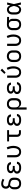

<svg xmlns="http://www.w3.org/2000/svg" viewBox="3088 -3897 1024 7240"><g transform="rotate(-90 3600.0 -277.0)"><path d="M300 8Q271 8 241.5 3Q212 -2 186 -15Q160 -28 138.5 -49Q117 -70 103.5 -96Q90 -122 85 -151.5Q80 -181 80 -210V-263Q80 -289 85 -314.5Q90 -340 103 -362Q116 -384 135 -401.5Q154 -419 177 -431Q159 -440 145 -455.5Q131 -471 122 -489.5Q113 -508 108.5 -528Q104 -548 104 -569Q104 -592 109.5 -615.5Q115 -639 126.5 -660Q138 -681 155.5 -697.5Q173 -714 194.5 -724.5Q216 -735 240 -739Q264 -743 287 -743Q338 -743 386.5 -729Q435 -715 480 -692L442 -627Q408 -645 370 -657.5Q332 -670 293 -670Q272 -670 252 -664Q232 -658 216.5 -644.5Q201 -631 194 -611Q187 -591 187 -570Q187 -552 193 -534Q199 -516 212 -503.5Q225 -491 242.5 -485.5Q260 -480 278.5 -477Q297 -474 315 -471Q333 -468 350.5 -464Q368 -460 385.5 -454.5Q403 -449 420 -441.5Q437 -434 452 -423.5Q467 -413 479 -399.5Q491 -386 500 -370Q509 -354 513.5 -336Q518 -318 519 -300Q520 -282 520 -263V-210Q520 -181 515 -151.5Q510 -122 496.5 -96Q483 -70 461.5 -49Q440 -28 414 -15Q388 -2 358.5 3Q329 8 300 8ZM300 -66Q319 -66 337.5 -69.5Q356 -73 373 -82Q390 -91 402.5 -105Q415 -119 423 -136.5Q431 -154 434 -172.5Q437 -191 437 -210V-263Q437 -286 432.5 -309Q428 -332 413 -350Q398 -368 377 -378Q356 -388 333.5 -393.5Q311 -399 288.5 -402Q266 -405 243 -409Q222 -401 206 -385.5Q190 -370 180 -350Q170 -330 166.5 -308Q163 -286 163 -263V-210Q163 -191 166 -172.5Q169 -154 177 -136.5Q185 -119 197.5 -105Q210 -91 227 -82Q244 -73 262.5 -69.5Q281 -66 300 -66Z M897 8Q872 8 846.5 5.5Q821 3 796 -4Q771 -11 748 -23Q725 -35 707.5 -53.5Q690 -72 681 -96.5Q672 -121 672 -147Q672 -168 678.5 -189.5Q685 -211 700 -227Q715 -243 734 -253.5Q753 -264 773 -271Q756 -278 739.5 -288.5Q723 -299 711 -313.5Q699 -328 693.5 -346.5Q688 -365 688 -384Q688 -408 696.5 -430.5Q705 -453 721 -470.5Q737 -488 758.5 -499Q780 -510 803 -516.5Q826 -523 849.5 -525.5Q873 -528 897 -528Q921 -528 945 -525.5Q969 -523 992 -516Q1015 -509 1036 -496.5Q1057 -484 1073 -466Q1089 -448 1097.5 -425Q1106 -402 1106 -378Q1106 -377 1106 -376.5Q1106 -376 1106 -375H1023Q1023 -375 1023 -375.5Q1023 -376 1023 -376Q1023 -390 1017 -403Q1011 -416 1001 -425Q991 -434 978 -440Q965 -446 951.5 -449Q938 -452 924.5 -453Q911 -454 897 -454Q884 -454 870.5 -453.5Q857 -453 843.5 -450Q830 -447 817.5 -442Q805 -437 794 -428.5Q783 -420 777 -408Q771 -396 771 -382Q771 -368 777 -355.5Q783 -343 794 -334Q805 -325 818 -320Q831 -315 844.5 -312Q858 -309 872 -308Q886 -307 900 -307H964V-234H900Q884 -234 868.5 -232.5Q853 -231 837.5 -228Q822 -225 807.5 -219Q793 -213 781 -203Q769 -193 762 -178.5Q755 -164 755 -148Q755 -148 755 -148Q755 -148 755 -148Q755 -133 762 -119Q769 -105 781 -95.5Q793 -86 807 -80Q821 -74 836 -71Q851 -68 866.5 -67Q882 -66 897 -66Q913 -66 928 -67Q943 -68 958 -71.5Q973 -75 987 -81Q1001 -87 1013 -96.5Q1025 -106 1032 -120Q1039 -134 1039 -150Q1039 -150 1039 -150Q1039 -150 1039 -150H1122Q1122 -149 1122 -149Q1122 -149 1122 -148Q1122 -123 1112.5 -98.5Q1103 -74 1085.5 -55.5Q1068 -37 1045.5 -24.5Q1023 -12 998.5 -4.5Q974 3 948.5 5.5Q923 8 897 8Z M1496 8Q1467 8 1439 2Q1411 -4 1386 -17.5Q1361 -31 1341.5 -52Q1322 -73 1309.5 -99Q1297 -125 1292.5 -153Q1288 -181 1288 -210V-520H1371V-210Q1371 -192 1373.5 -174Q1376 -156 1382.5 -139.5Q1389 -123 1400.5 -108.5Q1412 -94 1427 -84Q1442 -74 1459.5 -69.5Q1477 -65 1496 -65Q1520 -65 1543 -74Q1566 -83 1582.5 -101.5Q1599 -120 1609.5 -142Q1620 -164 1626 -188Q1632 -212 1634.5 -236Q1637 -260 1637 -285Q1637 -341 1624 -397Q1611 -453 1588 -505L1663 -535Q1690 -476 1705 -412.5Q1720 -349 1720 -284Q1720 -249 1715 -214.5Q1710 -180 1699.5 -147.5Q1689 -115 1670.5 -85Q1652 -55 1625.5 -33Q1599 -11 1565 -1.5Q1531 8 1496 8Z M2213 0Q2193 0 2172 -3.5Q2151 -7 2132.5 -16Q2114 -25 2099 -40Q2084 -55 2075 -74Q2066 -93 2062.5 -113.5Q2059 -134 2059 -155V-447H1888V-520H2312V-447H2141V-155Q2141 -139 2145 -124Q2149 -109 2158.5 -97Q2168 -85 2183 -79.5Q2198 -74 2213 -74H2311V0Z M2697 8Q2672 8 2646.5 5.5Q2621 3 2596 -4Q2571 -11 2548 -23Q2525 -35 2507.5 -53.5Q2490 -72 2481 -96.5Q2472 -121 2472 -147Q2472 -168 2478.5 -189.5Q2485 -211 2500 -227Q2515 -243 2534 -253.5Q2553 -264 2573 -271Q2556 -278 2539.5 -288.5Q2523 -299 2511 -313.5Q2499 -328 2493.5 -346.5Q2488 -365 2488 -384Q2488 -408 2496.5 -430.5Q2505 -453 2521 -470.5Q2537 -488 2558.5 -499Q2580 -510 2603 -516.5Q2626 -523 2649.5 -525.5Q2673 -528 2697 -528Q2721 -528 2745 -525.5Q2769 -523 2792 -516Q2815 -509 2836 -496.5Q2857 -484 2873 -466Q2889 -448 2897.5 -425Q2906 -402 2906 -378Q2906 -377 2906 -376.5Q2906 -376 2906 -375H2823Q2823 -375 2823 -375.5Q2823 -376 2823 -376Q2823 -390 2817 -403Q2811 -416 2801 -425Q2791 -434 2778 -440Q2765 -446 2751.5 -449Q2738 -452 2724.5 -453Q2711 -454 2697 -454Q2684 -454 2670.5 -453.5Q2657 -453 2643.5 -450Q2630 -447 2617.5 -442Q2605 -437 2594 -428.5Q2583 -420 2577 -408Q2571 -396 2571 -382Q2571 -368 2577 -355.5Q2583 -343 2594 -334Q2605 -325 2618 -320Q2631 -315 2644.5 -312Q2658 -309 2672 -308Q2686 -307 2700 -307H2764V-234H2700Q2684 -234 2668.5 -232.5Q2653 -231 2637.5 -228Q2622 -225 2607.5 -219Q2593 -213 2581 -203Q2569 -193 2562 -178.5Q2555 -164 2555 -148Q2555 -148 2555 -148Q2555 -148 2555 -148Q2555 -133 2562 -119Q2569 -105 2581 -95.5Q2593 -86 2607 -80Q2621 -74 2636 -71Q2651 -68 2666.5 -67Q2682 -66 2697 -66Q2713 -66 2728 -67Q2743 -68 2758 -71.5Q2773 -75 2787 -81Q2801 -87 2813 -96.5Q2825 -106 2832 -120Q2839 -134 2839 -150Q2839 -150 2839 -150Q2839 -150 2839 -150H2922Q2922 -149 2922 -149Q2922 -149 2922 -148Q2922 -123 2912.5 -98.5Q2903 -74 2885.5 -55.5Q2868 -37 2845.5 -24.5Q2823 -12 2798.5 -4.5Q2774 3 2748.5 5.5Q2723 8 2697 8Z M3088 215V-310Q3088 -339 3093 -367.5Q3098 -396 3110.5 -422Q3123 -448 3143 -469.5Q3163 -491 3188.5 -504.5Q3214 -518 3243 -523Q3272 -528 3301 -528Q3330 -528 3359 -523Q3388 -518 3414.5 -505Q3441 -492 3462 -471Q3483 -450 3496.5 -423.5Q3510 -397 3515 -368Q3520 -339 3520 -310V-210Q3520 -183 3516.5 -156Q3513 -129 3503 -103.5Q3493 -78 3476 -56Q3459 -34 3436 -19Q3413 -4 3386.5 2Q3360 8 3332 8Q3307 8 3281.5 2.5Q3256 -3 3234.5 -17Q3213 -31 3197 -51.5Q3181 -72 3171 -96V215ZM3301 -65Q3320 -65 3338.5 -69Q3357 -73 3373.5 -82Q3390 -91 3403 -105.5Q3416 -120 3423.5 -137Q3431 -154 3434 -172.5Q3437 -191 3437 -210V-310Q3437 -329 3434 -347.5Q3431 -366 3423.5 -383Q3416 -400 3403 -414.5Q3390 -429 3373.5 -438Q3357 -447 3338.5 -451Q3320 -455 3301 -455Q3283 -455 3264.5 -451Q3246 -447 3230 -437.5Q3214 -428 3202 -413.5Q3190 -399 3183 -382Q3176 -365 3173.5 -346.5Q3171 -328 3171 -310V-210Q3171 -192 3173.5 -173.5Q3176 -155 3183 -138Q3190 -121 3202 -106.5Q3214 -92 3230 -82.5Q3246 -73 3264 -69Q3282 -65 3301 -65Z M3897 8Q3872 8 3846.5 5.5Q3821 3 3796 -4Q3771 -11 3748 -23Q3725 -35 3707.5 -53.5Q3690 -72 3681 -96.5Q3672 -121 3672 -147Q3672 -168 3678.5 -189.5Q3685 -211 3700 -227Q3715 -243 3734 -253.5Q3753 -264 3773 -271Q3756 -278 3739.5 -288.5Q3723 -299 3711 -313.5Q3699 -328 3693.5 -346.5Q3688 -365 3688 -384Q3688 -408 3696.5 -430.5Q3705 -453 3721 -470.5Q3737 -488 3758.5 -499Q3780 -510 3803 -516.5Q3826 -523 3849.5 -525.5Q3873 -528 3897 -528Q3921 -528 3945 -525.5Q3969 -523 3992 -516Q4015 -509 4036 -496.5Q4057 -484 4073 -466Q4089 -448 4097.5 -425Q4106 -402 4106 -378Q4106 -377 4106 -376.5Q4106 -376 4106 -375H4023Q4023 -375 4023 -375.5Q4023 -376 4023 -376Q4023 -390 4017 -403Q4011 -416 4001 -425Q3991 -434 3978 -440Q3965 -446 3951.5 -449Q3938 -452 3924.5 -453Q3911 -454 3897 -454Q3884 -454 3870.5 -453.5Q3857 -453 3843.5 -450Q3830 -447 3817.5 -442Q3805 -437 3794 -428.5Q3783 -420 3777 -408Q3771 -396 3771 -382Q3771 -368 3777 -355.5Q3783 -343 3794 -334Q3805 -325 3818 -320Q3831 -315 3844.5 -312Q3858 -309 3872 -308Q3886 -307 3900 -307H3964V-234H3900Q3884 -234 3868.5 -232.5Q3853 -231 3837.5 -228Q3822 -225 3807.5 -219Q3793 -213 3781 -203Q3769 -193 3762 -178.5Q3755 -164 3755 -148Q3755 -148 3755 -148Q3755 -148 3755 -148Q3755 -133 3762 -119Q3769 -105 3781 -95.5Q3793 -86 3807 -80Q3821 -74 3836 -71Q3851 -68 3866.5 -67Q3882 -66 3897 -66Q3913 -66 3928 -67Q3943 -68 3958 -71.5Q3973 -75 3987 -81Q4001 -87 4013 -96.5Q4025 -106 4032 -120Q4039 -134 4039 -150Q4039 -150 4039 -150Q4039 -150 4039 -150H4122Q4122 -149 4122 -149Q4122 -149 4122 -148Q4122 -123 4112.5 -98.5Q4103 -74 4085.5 -55.5Q4068 -37 4045.5 -24.5Q4023 -12 3998.5 -4.5Q3974 3 3948.5 5.5Q3923 8 3897 8Z M4496 8Q4467 8 4439 2Q4411 -4 4386 -17.5Q4361 -31 4341.5 -52Q4322 -73 4309.5 -99Q4297 -125 4292.5 -153Q4288 -181 4288 -210V-520H4371V-210Q4371 -192 4373.5 -174Q4376 -156 4382.5 -139.5Q4389 -123 4400.5 -108.5Q4412 -94 4427 -84Q4442 -74 4459.5 -69.5Q4477 -65 4496 -65Q4520 -65 4543 -74Q4566 -83 4582.5 -101.5Q4599 -120 4609.5 -142Q4620 -164 4626 -188Q4632 -212 4634.5 -236Q4637 -260 4637 -285Q4637 -341 4624 -397Q4611 -453 4588 -505L4663 -535Q4690 -476 4705 -412.5Q4720 -349 4720 -284Q4720 -249 4715 -214.5Q4710 -180 4699.5 -147.5Q4689 -115 4670.5 -85Q4652 -55 4625.5 -33Q4599 -11 4565 -1.5Q4531 8 4496 8ZM4485 -577 4434 -623 4568 -769 4632 -711Z M5100 8Q5071 8 5041.5 3Q5012 -2 4986 -15Q4960 -28 4938.5 -49Q4917 -70 4903.5 -96Q4890 -122 4885 -151.5Q4880 -181 4880 -210V-310Q4880 -339 4885 -368.5Q4890 -398 4903.5 -424Q4917 -450 4938.5 -471Q4960 -492 4986.5 -505Q5013 -518 5042 -524.5Q5071 -531 5100 -531Q5129 -531 5158 -524.5Q5187 -518 5213.5 -505Q5240 -492 5261.5 -471Q5283 -450 5296.5 -424Q5310 -398 5315 -368.5Q5320 -339 5320 -310V-210Q5320 -181 5315 -151.5Q5310 -122 5296.5 -96Q5283 -70 5261.5 -49Q5240 -28 5214 -15Q5188 -2 5158.5 3Q5129 8 5100 8ZM5100 -66Q5119 -66 5137.5 -69.5Q5156 -73 5173 -82Q5190 -91 5202.5 -105Q5215 -119 5223 -136.5Q5231 -154 5234 -172.5Q5237 -191 5237 -210V-310Q5237 -329 5234 -348Q5231 -367 5223 -384Q5215 -401 5202 -415.5Q5189 -430 5172 -438.5Q5155 -447 5136 -451Q5117 -455 5098 -455Q5079 -455 5060.5 -451Q5042 -447 5026 -437.5Q5010 -428 4997 -414Q4984 -400 4976.5 -383Q4969 -366 4966 -347.5Q4963 -329 4963 -310V-210Q4963 -191 4966 -172.5Q4969 -154 4977 -136.5Q4985 -119 4997.5 -105Q5010 -91 5027 -82Q5044 -73 5062.5 -69.5Q5081 -66 5100 -66Z M5696 8Q5667 8 5639 2Q5611 -4 5586 -17.5Q5561 -31 5541.5 -52Q5522 -73 5509.5 -99Q5497 -125 5492.5 -153Q5488 -181 5488 -210V-520H5571V-210Q5571 -192 5573.5 -174Q5576 -156 5582.5 -139.5Q5589 -123 5600.5 -108.5Q5612 -94 5627 -84Q5642 -74 5659.5 -69.5Q5677 -65 5696 -65Q5720 -65 5743 -74Q5766 -83 5782.5 -101.5Q5799 -120 5809.5 -142Q5820 -164 5826 -188Q5832 -212 5834.5 -236Q5837 -260 5837 -285Q5837 -341 5824 -397Q5811 -453 5788 -505L5863 -535Q5890 -476 5905 -412.5Q5920 -349 5920 -284Q5920 -249 5915 -214.5Q5910 -180 5899.5 -147.5Q5889 -115 5870.5 -85Q5852 -55 5825.5 -33Q5799 -11 5765 -1.5Q5731 8 5696 8Z M6299 8Q6270 8 6241 3Q6212 -2 6185.5 -15Q6159 -28 6138 -49Q6117 -70 6103.5 -96.5Q6090 -123 6085 -152Q6080 -181 6080 -210V-310Q6080 -338 6084.5 -366Q6089 -394 6101.5 -419.5Q6114 -445 6133 -466Q6152 -487 6177 -500.5Q6202 -514 6229 -521Q6256 -528 6285 -528Q6288 -528 6292 -528Q6296 -528 6300 -528L6581 -520V-447L6446 -450Q6462 -439 6475 -423Q6488 -407 6497 -388.5Q6506 -370 6509 -350Q6512 -330 6512 -310V-210Q6512 -181 6507 -152.5Q6502 -124 6489.5 -98Q6477 -72 6457 -50.5Q6437 -29 6411.5 -15.5Q6386 -2 6357 3Q6328 8 6299 8ZM6299 -65Q6317 -65 6335.5 -69Q6354 -73 6370 -82.5Q6386 -92 6398 -106.5Q6410 -121 6417 -138Q6424 -155 6426.5 -173.5Q6429 -192 6429 -210V-310Q6429 -327 6427 -344.5Q6425 -362 6418.5 -378.5Q6412 -395 6401.5 -409Q6391 -423 6376.5 -433Q6362 -443 6345 -448Q6328 -453 6311 -454L6300 -455Q6298 -455 6295.5 -455Q6293 -455 6291 -455Q6273 -455 6255 -450Q6237 -445 6221.5 -435.5Q6206 -426 6194.5 -412Q6183 -398 6175.5 -381Q6168 -364 6165.5 -346Q6163 -328 6163 -310V-210Q6163 -191 6166 -172.5Q6169 -154 6176.5 -137Q6184 -120 6197 -105.5Q6210 -91 6226.5 -82Q6243 -73 6261.5 -69Q6280 -65 6299 -65Z M6866 8Q6838 8 6811 2Q6784 -4 6760 -18.5Q6736 -33 6718.5 -54.5Q6701 -76 6690.5 -101.5Q6680 -127 6676 -154.5Q6672 -182 6672 -210V-310Q6672 -338 6676 -365.5Q6680 -393 6690.5 -418.5Q6701 -444 6718.5 -465.5Q6736 -487 6760 -501.5Q6784 -516 6811 -522Q6838 -528 6866 -528Q6893 -528 6918.5 -518Q6944 -508 6963 -489.5Q6982 -471 6996.5 -448Q7011 -425 7021 -400Q7027 -430 7032.5 -460Q7038 -490 7043 -520H7126Q7111 -456 7097 -391.5Q7083 -327 7067 -263Q7083 -198 7097.5 -132Q7112 -66 7128 0H7045Q7039 -31 7033.5 -62Q7028 -93 7022 -125Q7012 -99 6998 -75.5Q6984 -52 6964.5 -33Q6945 -14 6919 -3Q6893 8 6866 8ZM6866 -66Q6887 -66 6905.5 -77Q6924 -88 6936.5 -105Q6949 -122 6958 -141.5Q6967 -161 6973.5 -181.5Q6980 -202 6985.5 -222.5Q6991 -243 6995 -263Q6991 -283 6985.5 -303Q6980 -323 6973 -342.5Q6966 -362 6957.5 -381Q6949 -400 6936 -416.5Q6923 -433 6905 -443.5Q6887 -454 6866 -454Q6849 -454 6832 -449.5Q6815 -445 6801.5 -434.5Q6788 -424 6778.5 -409Q6769 -394 6764 -378Q6759 -362 6757 -344.5Q6755 -327 6755 -310V-210Q6755 -193 6757 -175.5Q6759 -158 6764 -142Q6769 -126 6778.5 -111Q6788 -96 6801.5 -85.5Q6815 -75 6832 -70.5Q6849 -66 6866 -66Z"/></g></svg>

Font: Bmono
Style: Regular
Weight: 400
Monospace: yes
Designer: Belleve Invis
Foundry: Belleve Invis
Version: Version 11.2.2; ttfautohint (v1.8.2)